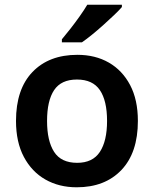

<svg xmlns="http://www.w3.org/2000/svg" viewBox="-20 -786 654 816"><path d="M566 -272Q566 -137 496 -63.5Q426 10 306 10Q231 10 173 -23Q115 -56 81.5 -119Q48 -182 48 -272Q48 -407 118 -480Q188 -553 309 -553Q385 -553 442.5 -520Q500 -487 533 -424.5Q566 -362 566 -272ZM180 -272Q180 -187 210 -140.5Q240 -94 308 -94Q374 -94 404.5 -140.5Q435 -187 435 -272Q435 -358 404.5 -403Q374 -448 307 -448Q240 -448 210 -403Q180 -358 180 -272ZM498 -756Q486 -742 465 -722Q444 -702 419.5 -680Q395 -658 371 -638.5Q347 -619 328 -606H243V-619Q259 -638 279 -663.5Q299 -689 318.5 -716.5Q338 -744 351 -766H498Z"/></svg>

Font: Noto Sans Javanese SemiBold
Style: Regular
Weight: 600
Version: Version 2.004